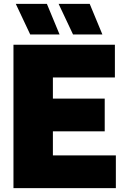

<svg xmlns="http://www.w3.org/2000/svg" viewBox="-20 -971 650 991"><path d="M49.5 0V-740H573V-571H253V-462H520.5V-293H253V-169H578V0ZM357 -793 282.5 -951H443L508.5 -793ZM136 -793 61.5 -951H222L287.5 -793Z"/></svg>

Font: Encode Sans Semi Condensed Black
Style: Regular
Weight: 900
Width: 4
Designer: Multiple Designers
Foundry: Impallari Type
Version: Version 3.000; ttfautohint (v1.8.3) -l 8 -r 50 -G 200 -x 14 